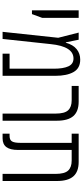

<svg xmlns="http://www.w3.org/2000/svg" viewBox="402 -1042 640 1484"><g transform="rotate(90 722.0 -300.0)"><path d="M60 -227V-588H118V-306L89 -227Z M441 -600Q508 -600 537 -548Q566 -496 566 -408V0H395V-54H511V-396Q511 -468 493 -508Q475 -548 432 -548Q339 -548 321 -372L281 0H226L272 -430L232 -588H287L307 -489H310Q326 -545 360 -572.5Q394 -600 441 -600Z M858 0V-410Q858 -479 832.5 -506.5Q807 -534 755 -534H644V-588H766Q841 -588 877 -547Q913 -506 913 -420V0Z M1013 0V-54H1031Q1062 -54 1073 -73Q1084 -92 1084 -134V-534H1013V-588H1232Q1307 -588 1343 -547Q1379 -506 1379 -420V0H1324V-410Q1324 -479 1298.5 -506.5Q1273 -534 1221 -534H1139V-120Q1139 -59 1117 -29.5Q1095 0 1049 0Z"/></g></svg>

Font: Noto Sans Hebrew ExtraCondensed Light
Style: Regular
Weight: 300
Width: 2
Designer: Monotype Design Team
Foundry: Monotype Imaging Inc.
Version: Version 2.004; ttfautohint (v1.8.4.7-5d5b)